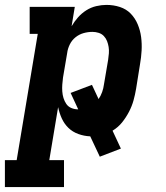

<svg xmlns="http://www.w3.org/2000/svg" viewBox="-57 -548 677 783"><path d="M204 215H-37V105H11L97 -410H64V-520H248L235 -441Q246 -460 261 -477Q276 -494 295 -506Q314 -518 335.5 -523Q357 -528 377 -528Q406 -528 432 -519.5Q458 -511 476 -492.5Q494 -474 504.5 -449Q515 -424 518.5 -397Q522 -370 520.5 -342Q519 -314 514 -286L498 -186Q494 -162 487.5 -138.5Q481 -115 469 -92Q457 -69 441 -49Q425 -29 402 -15L436 58L350 91L311 8Q286 7 262.5 -1.5Q239 -10 222 -26.5Q205 -43 195 -65Q185 -87 180 -111L144 105H204ZM262 -102 231 -169 318 -202 345 -144Q354 -157 359.5 -172.5Q365 -188 367 -204L384 -304Q386 -317 387 -330.5Q388 -344 386 -356.5Q384 -369 379.5 -380.5Q375 -392 366.5 -401Q358 -410 345.5 -414Q333 -418 320 -418Q302 -418 284 -413Q266 -408 251 -396Q236 -384 227.5 -366.5Q219 -349 217 -332L200 -232Q198 -217 197 -203Q196 -189 197 -175Q198 -161 202 -148Q206 -135 213.5 -124Q221 -113 234 -107.5Q247 -102 262 -102Z"/></svg>

Font: Iosevka HT Extrabold Extended
Style: Italic
Weight: 800
Width: 7
Italic angle: -9°
Monospace: yes
Designer: Belleve Invis
Foundry: Belleve Invis
Version: Version 32.3.0; ttfautohint (v1.8.4)